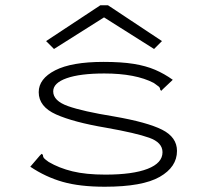

<svg xmlns="http://www.w3.org/2000/svg" viewBox="-20 -699 790 729"><path d="M378 10Q283 10 218 -8.5Q153 -27 95 -66L131 -108L138 -115L143 -111Q143 -103 147.5 -98Q152 -93 165 -84Q204 -61 255 -48.5Q306 -36 380 -36Q484 -36 540.5 -58Q597 -80 597 -121Q597 -158 546.5 -176Q496 -194 383 -214Q259 -235 193 -264.5Q127 -294 127 -349Q127 -400 189.5 -432Q252 -464 373 -464Q441 -464 487.5 -456.5Q534 -449 569 -434Q604 -419 636 -396L599 -361L592 -354L588 -359Q588 -366 582.5 -370.5Q577 -375 564 -384Q495 -420 376 -420Q284 -420 233 -402Q182 -384 182 -352Q182 -316 238.5 -296Q295 -276 412 -257Q539 -235 595.5 -206.5Q652 -178 652 -126Q652 -65 586.5 -27.5Q521 10 378 10ZM185 -513 155 -543 361 -679H390L595 -543L565 -513L375 -633Z"/></svg>

Font: Inconsolata ExtraExpanded Light
Style: Regular
Weight: 300
Width: 8
Monospace: yes
Designer: Raph Levien, Cyreal, Brenton Simpson
Foundry: Raph Levien, Cyreal, Google
Version: Version 3.001; ttfautohint (v1.8.2.53-6de2)